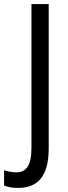

<svg xmlns="http://www.w3.org/2000/svg" viewBox="-78 -734 337 946"><path d="M10 192C106 192 162 137 162 -3V-714H77V-5C77 85 49 115 3 115C-20 115 -40 111 -58 105V180C-39 188 -16 192 10 192Z"/></svg>

Font: Noto Sans Gujarati Condensed
Style: Regular
Weight: 400
Width: 3
Designer: Jelle Bosma - Monotype Design Team, Universal Thirst
Foundry: Monotype Imaging Inc.
Version: Version 2.106